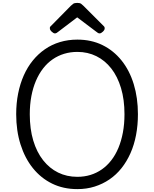

<svg xmlns="http://www.w3.org/2000/svg" viewBox="-20 -1289 1067 1328"><path d="M515 19Q418 19 340.5 -19Q263 -57 207.5 -126Q152 -195 122 -290Q92 -385 92 -499Q92 -575 105.5 -642.5Q119 -710 144.5 -767.5Q170 -825 207 -870.5Q244 -916 291 -948.5Q338 -981 394.5 -998Q451 -1015 515 -1015Q611 -1015 688 -977.5Q765 -940 820.5 -871Q876 -802 905 -707Q934 -612 934 -499Q934 -423 921 -355Q908 -287 882.5 -229.5Q857 -172 820.5 -126Q784 -80 737 -48Q690 -16 634.5 1.5Q579 19 515 19ZM515 -66Q563 -66 605.5 -79Q648 -92 684.5 -117.5Q721 -143 750 -180.5Q779 -218 799 -266Q819 -314 830 -372.5Q841 -431 841 -499Q841 -600 817 -680Q793 -760 749.5 -815.5Q706 -871 646.5 -900.5Q587 -930 515 -930Q467 -930 424 -917Q381 -904 344 -878.5Q307 -853 278 -815.5Q249 -778 228.5 -730Q208 -682 197 -624Q186 -566 186 -499Q186 -397 210 -317Q234 -237 278 -181Q322 -125 382 -95.5Q442 -66 515 -66ZM360 -1058Q350 -1058 337.5 -1070Q325 -1082 325 -1092Q325 -1095 325 -1099Q325 -1103 331 -1108L470 -1249Q477 -1256 486 -1262.5Q495 -1269 514 -1269Q533 -1269 541.5 -1262.5Q550 -1256 557 -1249L698 -1108Q703 -1103 703.5 -1099Q704 -1095 704 -1092Q704 -1082 691.5 -1070Q679 -1058 669 -1058Q662 -1058 657 -1061.5Q652 -1065 644 -1071L514 -1169L385 -1071Q378 -1065 372 -1061.5Q366 -1058 360 -1058Z"/></svg>

Font: Playwrite NG Modern
Style: Regular
Weight: 400
Designer: Veronika Burian, José Scaglione
Foundry: TypeTogether
Version: Version 1.002